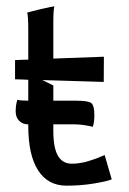

<svg xmlns="http://www.w3.org/2000/svg" viewBox="-20 -585 410 610"><path d="M69.8 -331.5Q63 -332 49.1 -332.5Q35.2 -333 27.8 -333V-394Q35.2 -394.5 49.1 -395Q63 -395.5 69.8 -395.5V-490.2Q69.8 -534.7 66.4 -544.9Q73.7 -547.4 110.6 -556.2Q147.5 -564.9 152.8 -564.9Q149.4 -554.7 149.4 -509.8V-398.9L310.1 -404.8L309.6 -324.7L114.7 -330.6L149.4 -313.5V-265.1H220.2Q260.3 -265.1 270 -257.6Q279.8 -250 279.8 -219.2Q279.8 -196.8 274.9 -182.1Q270.5 -183.6 251.7 -186.8Q232.9 -189.9 220.2 -189.9H149.4V-169.9Q149.4 -115.2 164.1 -90.1Q178.7 -64.9 208.5 -64.9Q214.8 -64.9 221.2 -65.4Q227.5 -65.9 234.1 -67.1Q240.7 -68.4 245.6 -69.1Q250.5 -69.8 257.8 -72.3Q265.1 -74.7 268.8 -75.7Q272.5 -76.7 280.5 -79.6Q288.6 -82.5 291 -83.5Q293.5 -84.5 302.2 -88.1Q311 -91.8 312.5 -92.3L335 -15.1Q319.3 -8.8 278.6 -2Q237.8 4.9 191.4 4.9Q132.3 4.9 101.1 -43.7Q69.8 -92.3 69.8 -185.1V-189.9Q51.8 -189.9 40.8 -201.2Q29.8 -212.4 29.8 -231Q29.8 -252 35.2 -268.1Q43.9 -265.1 69.8 -265.1Z"/></svg>

Font: Nikodecs
Style: Medium
Weight: 500
Version: Version 0.29